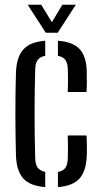

<svg xmlns="http://www.w3.org/2000/svg" viewBox="-20 -777 425 804"><path d="M46.9 -122.9Q45.9 -158.9 45.2 -203.6Q44.4 -248.3 44.4 -296.5Q44.4 -344.7 45 -390.9Q45.5 -437.1 46.9 -475.9Q50 -540 78.6 -570.9Q107.3 -601.7 169.4 -606.4V-543.3Q147.5 -539.2 137.7 -525.8Q127.9 -512.3 127.4 -486Q125.9 -439.7 125.4 -394Q124.8 -348.3 124.8 -302.4Q124.8 -256.6 125.4 -209.9Q125.9 -163.3 127.4 -115Q127.9 -88.5 137.9 -75Q147.9 -61.5 169.4 -57.3V6.4Q105.8 1.6 77.9 -29.2Q49.9 -60.1 46.9 -122.9ZM222.6 6.4V-56.8Q244.5 -61 254 -74.6Q263.4 -88.2 264 -115.5Q264.6 -136.5 264.6 -158.5Q264.6 -180.4 263.6 -209.8H342.2Q343.6 -191.8 343.9 -166.1Q344.2 -140.3 343.2 -122.9Q340.5 -59.9 312.7 -29.1Q284.8 1.8 222.6 6.4ZM263.6 -391.7Q264.5 -407.8 264.6 -424.4Q264.6 -441 264.6 -457Q264.5 -473 264 -486.5Q263.4 -512.6 253.8 -525.8Q244.1 -539.1 222.6 -543.2V-606.4Q284.8 -601.8 313.3 -571.5Q341.8 -541.2 343.2 -478.5Q343.8 -458.1 343.7 -434.7Q343.6 -411.2 342.2 -391.7ZM171.7 -640 95.9 -757.1H152.7L197.1 -684.1L241.2 -757.1H297.5L221.7 -640Z"/></svg>

Font: Big Shoulders Stencil Text Thin
Style: Regular
Weight: 100
Designer: Patric King
Foundry: XO Type Co
Version: Version 2.001